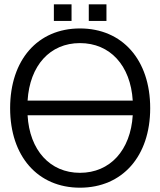

<svg xmlns="http://www.w3.org/2000/svg" viewBox="-20 -858 744 891"><path d="M351 13C548 13 677 -133 677 -356C677 -580 548 -726 351 -726C155 -726 27 -580 27 -356C27 -133 155 13 351 13ZM108 -323H596C586 -161 491 -56 351 -56C212 -56 117 -161 108 -323ZM108 -391C118 -554 212 -658 351 -658C491 -658 586 -554 596 -391ZM230 -761H312V-838H230ZM392 -761H474V-838H392Z"/></svg>

Font: Non Bureau Light
Style: Regular
Weight: 300
Designer: Jona Saucedo
Foundry: Non Foundry
Version: Version 1.000;FEAKit 1.0